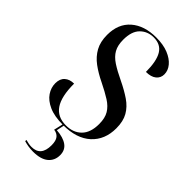

<svg xmlns="http://www.w3.org/2000/svg" viewBox="-294 -793 1102 1102"><g transform="rotate(45 257.5 -242.0)"><path d="M241 10Q171 10 126.5 -10Q82 -30 61 -61.5Q40 -93 40 -128Q40 -165 61.5 -184Q83 -203 118 -203Q118 -99 151.5 -49.5Q185 0 254 0Q313 0 348.5 -35.5Q384 -71 384 -141Q384 -189 366 -219Q348 -249 312.5 -271.5Q277 -294 224 -320Q174 -344 135.5 -372.5Q97 -401 75.5 -440Q54 -479 54 -535Q54 -625 111 -674.5Q168 -724 264 -724Q322 -724 362.5 -707.5Q403 -691 425 -664.5Q447 -638 447 -607Q447 -578 425 -560Q403 -542 362 -542Q362 -629 336.5 -671.5Q311 -714 254 -714Q205 -714 172 -681.5Q139 -649 139 -581Q139 -535 155.5 -505.5Q172 -476 207 -453Q242 -430 297 -404Q349 -379 388.5 -352Q428 -325 449.5 -287.5Q471 -250 471 -193Q471 -100 411 -45Q351 10 241 10ZM227 240Q207 240 188 237Q169 234 153 229V219Q181 227 202 227Q277 227 277 139Q277 102 263 85Q249 68 224 65L239 0H249L237 56Q292 60 322 81.5Q352 103 352 144Q352 188 320.5 214Q289 240 227 240Z"/></g></svg>

Font: Noto Serif Display SemiCondensed Medium
Style: Regular
Weight: 500
Width: 4
Designer: Monotype Design Team
Foundry: Monotype Imaging Inc.
Version: Version 2.009